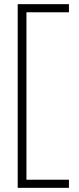

<svg xmlns="http://www.w3.org/2000/svg" viewBox="-20 -785 379 922"><path d="M65 -765H311V-726H107V78H311V117H65Z"/></svg>

Font: Gmarket Sans TTF Light
Style: Regular
Weight: 300
Designer: Creative Director : Sungho Lee; Art Director : Kiwoong Choi; Project Manager : Sori Yang, Jongwook Yoon; Font Designer :
Foundry: Sandoll Inc.
Version: Version 1.000;hotconv 1.0.109;makeotfexe 2.5.65596